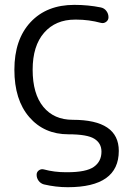

<svg xmlns="http://www.w3.org/2000/svg" viewBox="-20 -573 541 801"><path d="M290 -552.7Q347.7 -552.7 400.4 -542Q415 -539.1 423.8 -527.3Q432.6 -515.6 432.6 -501Q432.6 -489.3 422.9 -481.9Q413.1 -474.6 401.4 -477.5Q350.6 -491.2 298.8 -491.2Q295.9 -491.2 293 -491.2Q211.9 -491.2 164.1 -436.5Q116.2 -381.8 116.2 -282.2Q116.2 -181.6 160.6 -127.4Q205.1 -73.2 283.2 -73.2Q475.6 -73.2 475.6 56.6Q475.6 208 262.7 208Q212.9 208 163.1 196.3Q149.4 192.4 141.1 181.2Q132.8 169.9 132.8 156.2Q132.8 144.5 142.1 137.7Q151.4 130.9 163.1 133.8Q206.1 145.5 254.9 145.5Q257.8 145.5 260.7 145.5Q339.8 145.5 371.6 123Q403.3 100.6 403.3 59.6Q403.3 24.4 373.5 5.9Q343.8 -12.7 265.6 -12.7Q164.1 -12.7 102.1 -84.5Q40 -156.2 40 -282.2Q40 -408.2 107.4 -480.5Q174.8 -552.7 290 -552.7Z"/></svg>

Font: Gen Jyuu Gothic P Normal
Style: Regular
Weight: 300
Designer: [Source Han Sans]
Ryoko NISHIZUKA  (kana & ideographs); Paul D. Hunt (Latin, Greek & Cyrillic); Wenlong ZHANG  (bopomofo
Version: Version 1.002.20150607